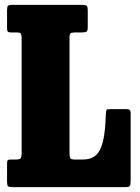

<svg xmlns="http://www.w3.org/2000/svg" viewBox="-20 -770 574 790"><path d="M47.5 -636.5H25.5Q15 -636.5 12 -640Q9 -643.5 9 -655V-726.5Q9 -741 12.2 -745.5Q15.5 -750 30.5 -750H317.5Q331.5 -750 336.2 -746.5Q341 -743 341 -728V-658.5Q341 -643.5 336 -640Q331 -636.5 317 -636.5H289.5Q276 -636.5 271 -633.5Q266 -630.5 266 -616.5V-138.5Q266 -122.5 270 -118Q274 -113.5 290 -113.5H320Q354 -113.5 374 -130.8Q394 -148 403.8 -188.8Q413.5 -229.5 415.5 -301Q416.5 -314 418.2 -317.5Q420 -321 434 -321H497.5Q509 -321 513.2 -318.2Q517.5 -315.5 517.5 -304V-25Q517.5 -9.5 514.2 -4.8Q511 0 495.5 0H31Q17 0 13 -3.8Q9 -7.5 9 -22.5V-96Q9 -106 11.2 -109.8Q13.5 -113.5 22.5 -113.5H43Q59 -113.5 64 -117.8Q69 -122 69 -138.5V-613Q69 -627.5 65.5 -632Q62 -636.5 47.5 -636.5Z"/></svg>

Font: Besley* Condensed Heavy
Style: Regular
Weight: 800
Width: 3
Designer: Owen Earl
Foundry: indestructible type*
Version: Version 3.000; ttfautohint (v1.8.3)